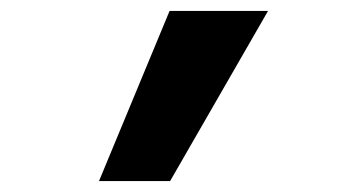

<svg xmlns="http://www.w3.org/2000/svg" viewBox="-20 -740 640 351"><path d="M161 -409 290 -720H470L291 -409Z"/></svg>

Font: JetBrains Mono NL ExtraBold
Style: Italic
Weight: 800
Italic angle: -9°
Monospace: yes
Designer: Philipp Nurullin, Konstantin Bulenkov
Foundry: JetBrains
Version: Version 2.305; ttfautohint (v1.8.4.7-5d5b)